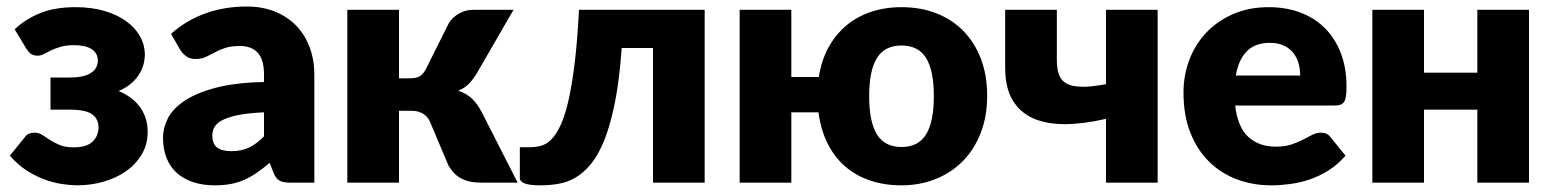

<svg xmlns="http://www.w3.org/2000/svg" viewBox="-20 -548 4660 576"><path d="M24 -460Q54.5 -489.5 99 -508Q143.5 -526.5 206.5 -526.5Q255.5 -526.5 294 -515Q332.5 -503.5 359.2 -484Q386 -464.5 400.2 -438.8Q414.5 -413 414.5 -384.5Q414.5 -370 410.5 -354.8Q406.5 -339.5 397.2 -324.8Q388 -310 373 -297.2Q358 -284.5 336 -275Q355 -267 371 -255.5Q387 -244 398.5 -228.8Q410 -213.5 416.5 -194.5Q423 -175.5 423 -153Q423 -114 404.8 -84Q386.5 -54 356.8 -33.5Q327 -13 289 -2.5Q251 8 212 8Q192 8 166.8 4.2Q141.5 0.5 114.5 -9.2Q87.5 -19 60.5 -36.2Q33.5 -53.5 9.5 -81L54.5 -136.5Q64 -150 82.5 -150Q96.5 -150 107.2 -143Q118 -136 130.5 -127.8Q143 -119.5 159.5 -112.8Q176 -106 201.5 -106Q240 -106 257.8 -123.2Q275.5 -140.5 275.5 -166Q275.5 -191.5 256.2 -205.2Q237 -219 190 -219H131.5V-315.5H190Q231.5 -315.5 252.5 -329Q273.5 -342.5 273.5 -366Q273.5 -388.5 255 -400.5Q236.5 -412.5 202 -412.5Q178 -412.5 161.5 -407.5Q145 -402.5 133 -396.8Q121 -391 111.8 -386Q102.5 -381 93 -381Q82.5 -381 75 -385Q67.5 -389 59 -402Z M493 -446.5Q540 -488 597.2 -508.2Q654.5 -528.5 720 -528.5Q767 -528.5 804.8 -513.2Q842.5 -498 868.8 -470.8Q895 -443.5 909 -406Q923 -368.5 923 -324V0H852Q830 0 818.8 -6Q807.5 -12 800 -31L789 -59.5Q769.5 -43 751.5 -30.5Q733.5 -18 714.2 -9.2Q695 -0.5 673.2 3.8Q651.5 8 625 8Q589.5 8 560.5 -1.2Q531.5 -10.5 511.2 -28.5Q491 -46.5 480 -73.2Q469 -100 469 -135Q469 -163 483 -191.8Q497 -220.5 531.5 -244.2Q566 -268 624.5 -284Q683 -300 772 -302V-324Q772 -369.5 753.2 -389.8Q734.5 -410 700 -410Q672.5 -410 655 -404Q637.5 -398 623.8 -390.5Q610 -383 597 -377Q584 -371 566 -371Q550 -371 539 -379Q528 -387 521 -398ZM772 -211Q725.5 -209 695.5 -203Q665.5 -197 648 -188Q630.5 -179 623.8 -167.5Q617 -156 617 -142.5Q617 -116 631.5 -105.2Q646 -94.5 674 -94.5Q704 -94.5 726.5 -105Q749 -115.5 772 -139Z M1327 -479.5Q1338.5 -497 1357.8 -507.8Q1377 -518.5 1398 -518.5H1520.5L1411.5 -330Q1399 -309 1386 -296Q1373 -283 1354.5 -276Q1380 -267.5 1396 -252Q1412 -236.5 1424.5 -213L1533 0H1426Q1405.5 0 1390.2 -3.2Q1375 -6.5 1363 -13Q1351 -19.5 1342 -29Q1333 -38.5 1325.5 -51L1270.5 -181.5Q1263 -199 1248.8 -207.2Q1234.5 -215.5 1216 -215.5H1177V0H1022V-518.5H1177V-313H1209Q1230 -313 1240.2 -319.8Q1250.5 -326.5 1258.5 -342.5Z M2094 0H1939V-404H1845Q1838.5 -311 1825.5 -244.5Q1812.5 -178 1794.8 -132.2Q1777 -86.5 1755 -58.8Q1733 -31 1708.2 -16.2Q1683.5 -1.5 1656.8 3.2Q1630 8 1602.5 8Q1568 8 1553.8 2.2Q1539.5 -3.5 1539.5 -13.5V-106.5H1572Q1588 -106.5 1603.5 -110.8Q1619 -115 1633.5 -129.2Q1648 -143.5 1661 -170.8Q1674 -198 1684.8 -243.8Q1695.5 -289.5 1703.8 -356.8Q1712 -424 1717 -518.5H2094Z M2436.5 -317Q2444 -366 2465 -404.8Q2486 -443.5 2517.8 -470.5Q2549.5 -497.5 2591.8 -512Q2634 -526.5 2684.5 -526.5Q2742 -526.5 2789.2 -508Q2836.5 -489.5 2870.2 -455Q2904 -420.5 2922.8 -371.2Q2941.5 -322 2941.5 -260.5Q2941.5 -198.5 2922 -148.8Q2902.5 -99 2868 -64.2Q2833.5 -29.5 2786.5 -10.8Q2739.5 8 2684.5 8Q2632 8 2588.8 -7Q2545.5 -22 2513.8 -50.2Q2482 -78.5 2462 -119.2Q2442 -160 2435.5 -211H2354V0H2199V-518.5H2354V-317ZM2610.8 -144.8Q2634 -107 2684.5 -107Q2735 -107 2758.2 -144.8Q2781.5 -182.5 2781.5 -259.5Q2781.5 -336.5 2758.2 -374Q2735 -411.5 2684.5 -411.5Q2634 -411.5 2610.8 -374Q2587.5 -336.5 2587.5 -259.5Q2587.5 -182.5 2610.8 -144.8Z M3453 -518.5V0H3298V-191.5Q3231 -176 3175 -175.5Q3173.5 -175.5 3172 -175.5Q3118 -176 3079.5 -193Q3039.5 -211 3017.5 -248Q2995.5 -285 2995.5 -345.5V-518.5H3150.5V-368.5Q3150.5 -341.5 3157 -323.8Q3163.5 -306 3180.2 -297Q3197 -288 3225.5 -288Q3226.5 -288 3227 -287.5Q3255 -287.5 3298 -295.5V-518.5Z M3685.5 -231.5Q3693 -166.5 3725 -137.2Q3757 -108 3807.5 -108Q3834.5 -108 3854 -114.5Q3873.5 -121 3888.8 -129Q3904 -137 3916.8 -143.5Q3929.5 -150 3943.5 -150Q3962 -150 3971.5 -136.5L4016.5 -81Q3992.5 -53.5 3964.8 -36.2Q3937 -19 3907.8 -9.2Q3878.5 0.5 3849.2 4.2Q3820 8 3793.5 8Q3739 8 3691.2 -9.8Q3643.5 -27.5 3607.8 -62.5Q3572 -97.5 3551.2 -149.5Q3530.5 -201.5 3530.5 -270.5Q3530.5 -322.5 3548.2 -369Q3566 -415.5 3599.2 -450.5Q3632.5 -485.5 3679.8 -506Q3727 -526.5 3786.5 -526.5Q3838 -526.5 3880.8 -510.5Q3923.5 -494.5 3954.2 -464Q3985 -433.5 4002.2 -389.2Q4019.5 -345 4019.5 -289Q4019.5 -271.5 4018 -260.5Q4016.5 -249.5 4012.5 -243Q4008.5 -236.5 4001.8 -234Q3995 -231.5 3984.5 -231.5ZM3880.5 -321.5Q3880.5 -340 3875.8 -357.5Q3871 -375 3860.2 -388.8Q3849.5 -402.5 3832 -411Q3814.5 -419.5 3789.5 -419.5Q3745.5 -419.5 3720.5 -394.2Q3695.5 -369 3687.5 -321.5Z M4567 -518.5V0H4412V-219H4252V0H4097V-518.5H4252V-330H4412V-518.5Z"/></svg>

Font: Lato
Style: Regular
Weight: 900
Designer: Lukasz Dziedzic with Adam Twardoch and Botio Nikoltchev
Foundry: tyPoland Lukasz Dziedzic
Version: Version 2.010; 2014-09-01; http://www.latofonts.com/; ttfaut